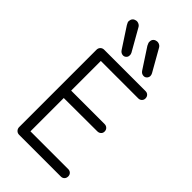

<svg xmlns="http://www.w3.org/2000/svg" viewBox="-285 -1035 1117 1117"><g transform="rotate(45 274.0 -476.0)"><path d="M117 0Q103 0 94 -9.5Q85 -19 85 -32V-668Q85 -682 94 -691Q103 -700 117 -700H149V0ZM127 -640V-700H457Q470 -700 478.5 -691.5Q487 -683 487 -669Q487 -657 478.5 -648.5Q470 -640 457 -640ZM121 -335V-396H424Q437 -396 446 -387.5Q455 -379 455 -365Q455 -352 446 -344Q437 -336 424 -336ZM133 0V-61H460Q473 -61 481.5 -52.5Q490 -44 490 -31Q490 -17 481.5 -8.5Q473 0 460 0ZM216 -754Q200 -755 190 -770L109 -894Q104 -902 101.5 -908.5Q99 -915 100 -921Q101 -933 108 -941Q115 -949 126 -951Q136 -954 148 -949Q160 -944 166 -932L241 -800Q246 -791 245 -781Q245 -769 236 -761Q227 -753 216 -754ZM385 -754Q369 -755 359 -770L278 -894Q274 -902 271.5 -908.5Q269 -915 270 -921Q270 -933 277 -941Q284 -949 295 -951Q306 -954 317.5 -949Q329 -944 335 -932L410 -800Q415 -791 415 -781Q414 -769 405.5 -761Q397 -753 385 -754Z"/></g></svg>

Font: National Park Light
Style: Regular
Weight: 300
Designer: Andrea Herstowski, Ben Hoepner
Version: Version 1.009